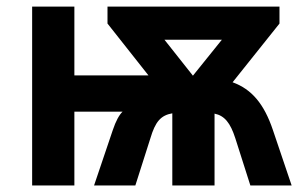

<svg xmlns="http://www.w3.org/2000/svg" viewBox="-20 -566 920 586"><path d="M393.1 0 439 -144C454.1 -194.8 470.7 -213.9 505.9 -220.2V0H634.8V-219.2C665.5 -212.9 683.1 -190.9 698.2 -144L744.1 0H870.1L813 -168.9C786.1 -249 748 -293.9 689.9 -314.9L833 -494.1V-545.9H308.1V-494.1L433.1 -335.9H207V-545.9H78.1V0H207V-225.1H354C343.8 -215.3 333.5 -196.8 324.2 -168.9L267.1 0ZM481.9 -444.8H657.2L568.8 -335Z"/></svg>

Font: Noto Reveo Sans
Style: Bold
Weight: 700
Designer: Monotype Design team
Foundry: Monotype Imaging Inc.
Version: Version 1.04